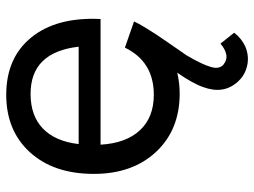

<svg xmlns="http://www.w3.org/2000/svg" viewBox="-122 -474 834 631"><g transform="rotate(-90 295.5 -158.0)"><path d="M136 -245Q141 -161 183.5 -115.5Q226 -70 300 -70Q409 -70 455 -165L541 -135Q535 -121 519 -95Q501 -65 467.5 -17Q434 31 430 37Q399 90 392 116Q383 143 398 158Q415 172 433 168Q451 164 468 149L504 194Q486 218 458 231Q426 244 394.5 236.5Q363 229 342 205Q301 159 325 93Q337 58 372 8L373 7Q338 15 304 15Q185 15 112.5 -62.5Q40 -140 40 -267Q40 -399 111 -477Q182 -555 300 -555Q422 -555 489 -472Q556 -389 549 -245ZM303 -475Q231 -475 189 -434.5Q147 -394 138 -317H458Q440 -475 303 -475Z"/></g></svg>

Font: Manrope Medium
Style: Medium
Weight: 500
Designer: Mikhail Sharanda
Foundry: Mikhail Sharanda
Version: Version 4.000;hotconv 1.0.109;makeotfexe 2.5.65596